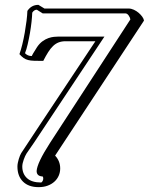

<svg xmlns="http://www.w3.org/2000/svg" viewBox="-20 -519 613 791"><path d="M186 69.8 517.1 -439Q516.1 -446.8 510 -455.3Q503.9 -463.9 496.1 -463.9H155.8L131.8 -479Q120.6 -479 112.8 -466.8Q112.3 -451.2 109.9 -428.7Q107.4 -406.2 103.3 -382.3Q99.1 -358.4 94 -336.4Q88.9 -314.5 83 -299.8Q93.8 -288.1 110.8 -288.1Q110.8 -289.1 116 -298.1Q121.1 -307.1 132.8 -325.2Q143.1 -340.3 155.3 -349.1Q167.5 -357.9 179.7 -362.1Q191.9 -366.2 202.1 -367.2Q212.4 -368.2 219.2 -368.2H410.2L120.1 68.8L89.4 113.3Q86.4 117.7 83.5 124.3Q80.6 130.9 77.9 138.2Q75.2 145.5 73.5 153.1Q71.8 160.6 71.8 167Q71.8 196.8 91.1 214.8Q110.4 232.9 149.9 232.9Q153.3 231 155.8 226.3Q158.2 221.7 158.2 216.3Q158.2 210.9 155.8 208Q130.9 207 130.9 185.5Q132.8 152.3 186 69.8ZM158.2 -268.1Q135.3 -268.1 120.8 -268.6Q106.4 -269 95.9 -271.7Q85.4 -274.4 77.4 -280Q69.3 -285.6 60.1 -295.9Q65.9 -312 71.8 -335.7Q77.6 -359.4 82 -384.5Q86.4 -409.7 89.4 -433.6Q92.3 -457.5 92.8 -474.1Q109.4 -499 138.2 -499L163.1 -483.9H509.8Q520.5 -483.9 531.5 -478.8Q542.5 -473.6 551.3 -466.1Q560.1 -458.5 566.2 -450Q572.3 -441.4 573.2 -434.1L207 122.1Q228 144.5 228 174.8Q228 190.9 221.9 204.8Q215.8 218.8 204.3 229.2Q192.9 239.7 176.5 245.8Q160.2 252 139.2 252Q97.7 252 74.7 229.2Q51.8 206.5 51.8 167Q51.8 159.7 53.5 151.6Q55.2 143.6 57.4 136Q59.6 128.4 62.3 122.1Q64.9 115.7 67.4 111.8Q69.3 107.9 146 -7.3Q222.7 -122.6 373 -349.1H250Q233.9 -349.1 221.4 -344.2Q209 -339.4 198.5 -329.3Q188 -319.3 178.5 -304.2Q168.9 -289.1 158.2 -268.1Z"/></svg>

Font: Jacques Francois Shadow
Style: Regular
Weight: 400
Designer: Alexei Vanyashin, Nikita Kanarev (i@xarsok.ru)
Foundry: Cyreal (www.cyreal.org)
Version: Version 1.003